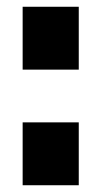

<svg xmlns="http://www.w3.org/2000/svg" viewBox="-20 -548 300 568"><path d="M47 -342V-528H213V-342ZM47 0V-186H213V0Z"/></svg>

Font: Archivo Condensed Black
Style: Regular
Weight: 900
Width: 3
Designer: Hector Gatti
Foundry: Omnibus-Type
Version: Version 2.001